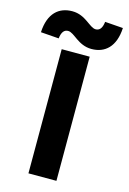

<svg xmlns="http://www.w3.org/2000/svg" viewBox="-175 -913 652 974"><g transform="rotate(15 151.0 -426.0)"><path d="M77 0H224V-652H77ZM222 -692C292 -692 344 -736 349 -836L254 -843C250 -807 236 -794 217 -794C184 -794 151 -852 80 -852C10 -852 -42 -809 -47 -708L48 -701C52 -737 66 -750 85 -750C118 -750 151 -692 222 -692Z"/></g></svg>

Font: Giro Sans Regular
Style: Bold
Weight: 700
Designer: Paul D. Hunt
Foundry: Adobe Systems Incorporated
Version: Version 1.000;PS 1.0;hotconv 1.0.88;makeotf.lib2.5.647800